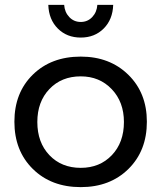

<svg xmlns="http://www.w3.org/2000/svg" viewBox="-20 -764 661 787"><path d="M243 -744Q245 -714 264 -694Q283 -674 311 -674Q339 -674 358 -694Q377 -714 379 -744H444Q442 -684 405 -647Q368 -610 311 -610Q254 -610 217 -647Q180 -684 178 -744ZM311 -532Q430 -532 506 -457.5Q582 -383 582 -265Q582 -146 506.5 -71.5Q431 3 311 3Q190 3 114.5 -71.5Q39 -146 39 -265Q39 -384 114.5 -458Q190 -532 311 -532ZM311 -451Q232 -451 182.5 -399Q133 -347 133 -264Q133 -180 182.5 -128Q232 -76 311 -76Q389 -76 438.5 -128Q488 -180 488 -264Q488 -346 438 -398.5Q388 -451 311 -451Z"/></svg>

Font: Montserrat arm
Style: Regular
Weight: 400
Designer: Julieta Ulanovsky
Foundry: Julieta Ulanovsky
Version: Version 6.000;PS 006.000;hotconv 1.0.88;makeotf.lib2.5.64775